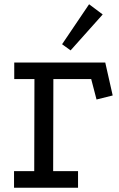

<svg xmlns="http://www.w3.org/2000/svg" viewBox="-20 -883 560 903"><path d="M47 -589H475L510 -434L434 -415L409 -511H231L230 -78H347V0H46V-78H141L142 -511H47ZM399 -863 463 -815 312 -646 272 -675Z"/></svg>

Font: Podkova Medium
Style: Regular
Weight: 500
Designer: Ilya Yudin
Foundry: Cyreal (www.cyreal.org)
Version: Version 2.103